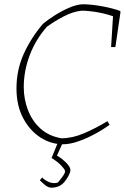

<svg xmlns="http://www.w3.org/2000/svg" viewBox="-20 -667 583 897"><path d="M274 7Q218 7 168.5 -25Q119 -57 88 -115.5Q57 -174 57 -254Q57 -341 91.5 -416.5Q126 -492 181 -556Q205 -576 238.5 -597Q272 -618 307 -632.5Q342 -647 369 -647Q403 -647 452.5 -638.5Q502 -630 541 -616L543 -611L519 -447H499L508 -591Q474 -603 434 -610Q394 -617 361 -617Q321 -613 278 -590.5Q235 -568 199 -542Q147 -483 119 -409.5Q91 -336 91 -260Q91 -204 110.5 -153Q130 -102 169 -66.5Q208 -31 267 -21Q318 -21 373 -44.5Q428 -68 482 -101L492 -84Q459 -60 420.5 -39.5Q382 -19 344 -6Q306 7 274 7ZM222 210Q206 210 191 198Q176 186 166 175L177 162Q189 175 209 183.5Q229 192 250 186Q259 176 271.5 159Q284 142 284 133Q284 126 267.5 108Q251 90 221 71L250 0H273L246 60Q269 73 289 93Q309 113 309 128Q309 136 303.5 147.5Q298 159 291 169.5Q284 180 281 183Q267 199 251 204.5Q235 210 222 210Z"/></svg>

Font: Labrada ExtraLight
Style: Italic
Weight: 200
Italic angle: -7°
Designer: Mercedes Jáuregui
Foundry: Omnibus-Type Team
Version: Version 1.000; ttfautohint (v1.8.4.7-5d5b)